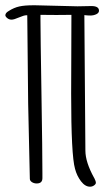

<svg xmlns="http://www.w3.org/2000/svg" viewBox="-30 -683 397 724"><path d="M343.3 -642.6Q343.3 -634.3 333.3 -629.4Q323.2 -624.5 310.5 -624.5Q299.3 -624.5 288.1 -626L292 -115.2Q292 -71.8 324.7 -12.7L325.2 -12.2Q331.5 0 331.5 6.3Q331.5 11.2 324.7 16.1Q317.9 21 309.6 21Q291 21 275.4 0.5Q259.8 -20 252.9 -46.4Q238.3 -97.7 238.3 -328.6Q238.3 -401.4 238.8 -468.3Q239.3 -534.7 239.3 -627L182.6 -626.5L122.6 -627V-607.9Q122.6 -558.6 126.5 -318.8Q129.9 -108.9 129.9 -30.3V-11.2Q129.9 8.8 108.4 8.8Q98.1 8.8 90.3 3.7Q82.5 -1.5 82.5 -8.8L79.6 -138.7L76.2 -292L72.8 -625.5H69.8Q60.5 -625.5 41.5 -617.2Q22.5 -608.9 13.7 -608.9Q4.4 -608.9 -2.7 -614.7Q-9.8 -620.6 -9.8 -625.5Q-9.8 -634.3 2.9 -641.6Q22.9 -654.3 43 -658.7Q63 -663.1 95.2 -663.1H103L262.2 -659.2L314.5 -660.2Q343.3 -660.2 343.3 -642.6Z"/></svg>

Font: Amatica SC
Style: Bold
Weight: 400
Designer: Vernon Adams, Ben Nathan
Foundry: newtypography
Version: Version 2.000